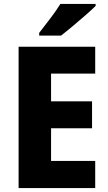

<svg xmlns="http://www.w3.org/2000/svg" viewBox="-20 -950 548 970"><path d="M461 0H74V-714H461V-578H238V-438H445V-302H238V-137H461ZM463 -920Q445 -902 413 -874Q381 -846 347 -817.5Q313 -789 288 -770H178V-784Q203 -816 233.5 -856Q264 -896 285 -930H463Z"/></svg>

Font: Noto Sans Khmer UI SemiCondensed ExtraBold
Style: Regular
Weight: 800
Width: 4
Designer: Danh Hong and the Monotype Design Team
Foundry: Monotype Imaging Inc.
Version: Version 2.002; ttfautohint (v1.8.4.7-5d5b)